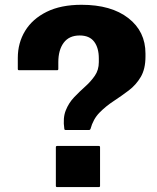

<svg xmlns="http://www.w3.org/2000/svg" viewBox="-20 -762 640 782"><path d="M342.5 -232.5H247.5Q242.5 -232.5 242 -237Q235.5 -281.5 247.8 -312.2Q260 -343 282 -366Q304 -389 327 -409.5Q350 -430 366.2 -453.5Q382.5 -477 382.5 -509V-524Q382.5 -567 363.5 -592.2Q344.5 -617.5 304.5 -617.5Q261.5 -617.5 239.5 -588Q217.5 -558.5 217.5 -508.5V-481Q217.5 -476 212.5 -476H57.5Q52.5 -476 52.5 -481V-526Q52.5 -587 82.2 -636Q112 -685 170 -713.8Q228 -742.5 312 -742.5Q433 -742.5 502.8 -688.2Q572.5 -634 572.5 -544V-531.5Q572.5 -481 553.2 -448.5Q534 -416 504.2 -393.5Q474.5 -371 442.8 -350.2Q411 -329.5 385.2 -303.2Q359.5 -277 348.5 -236.5Q347 -232.5 342.5 -232.5ZM382.5 0H212.5Q207.5 0 207.5 -5V-162.5Q207.5 -167.5 212.5 -167.5H382.5Q387.5 -167.5 387.5 -162.5V-5Q387.5 0 382.5 0Z"/></svg>

Font: MFEK Sans
Style: Bold
Weight: 700
Designer: Owen Earl
Foundry: indestructible type*
Version: Version 0.001; ttfautohint (v1.8.4.7-5d5b)